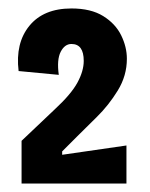

<svg xmlns="http://www.w3.org/2000/svg" viewBox="-20 -704 355 454"><path d="M31 -270V-371L109 -445Q148 -481 163 -508.5Q178 -536 178 -560Q178 -600 149 -600Q133 -600 123.5 -581.5Q114 -563 119 -527L24 -536Q16 -602 49.5 -643Q83 -684 149 -684Q195 -684 224 -666Q253 -648 266.5 -620.5Q280 -593 280 -565Q280 -525 258.5 -490Q237 -455 209 -427.5Q181 -400 163 -382L127 -346V-338L279 -360V-270Z"/></svg>

Font: Bricolage Grotesque 10pt Condensed SemiBold
Style: Regular
Weight: 600
Width: 3
Designer: Mathieu Triay
Foundry: Atelier Triay
Version: Version 1.000; ttfautohint (v1.8.4.7-5d5b);gftools[0.9.32]